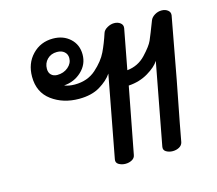

<svg xmlns="http://www.w3.org/2000/svg" viewBox="-88 -703 915 809"><g transform="rotate(-15 369.5 -298.5)"><path d="M714 -558Q657 -245 630 -112L615 -31Q612 -18 599.5 -11Q587 -4 571 -4Q555 -4 542.5 -11.5Q530 -19 533 -34L600 -390Q586 -367 548.5 -344.5Q511 -322 463 -319L408 -31Q406 -18 393.5 -11Q381 -4 365 -4Q349 -4 336 -11.5Q323 -19 326 -34L393 -390Q375 -363 338.5 -341Q302 -319 247 -319Q178 -319 128.5 -355.5Q79 -392 79 -460Q79 -518 115 -555.5Q151 -593 205 -593Q250 -593 279.5 -566Q309 -539 309 -496Q309 -453 277 -423Q245 -393 200 -390Q219 -382 245 -382Q301 -382 338 -415Q375 -448 391.5 -482.5Q408 -517 422 -560Q426 -572 441 -580.5Q456 -589 471 -589Q487 -589 498 -580.5Q509 -572 507 -558L474 -383Q522 -388 554.5 -422.5Q587 -457 596.5 -478.5Q606 -500 629 -560Q634 -572 648 -580.5Q662 -589 678 -589Q694 -589 705 -580.5Q716 -572 714 -558ZM148 -476Q148 -459 158 -449.5Q168 -440 184 -440Q212 -440 231.5 -456.5Q251 -473 251 -496Q251 -513 239 -523.5Q227 -534 207 -534Q181 -534 164.5 -517.5Q148 -501 148 -476Z"/></g></svg>

Font: Mali Medium
Style: Italic
Weight: 500
Italic angle: -10°
Version: Version 1.000; ttfautohint (v1.6)